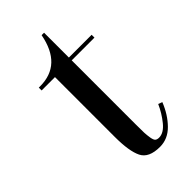

<svg xmlns="http://www.w3.org/2000/svg" viewBox="-196 -647 722 722"><g transform="rotate(-45 164.5 -286.0)"><path d="M195 -445V-105Q195 -73 195.5 -60Q196 -47 198.5 -31.5Q201 -16 206.5 -11.5Q212 -7 222 -7Q247 -7 270.5 -36Q294 -65 309 -99L325 -93Q306 -45 274 -12.5Q242 20 200 20Q141 20 123.5 -15.5Q106 -51 106 -127V-445H35V-460H42Q157 -460 182 -592H195V-460H316V-445Z"/></g></svg>

Font: Elsie Swash Caps
Style: Regular
Weight: 400
Designer: Alejandro Inler
Foundry: Alejandro Inler
Version: 1.001